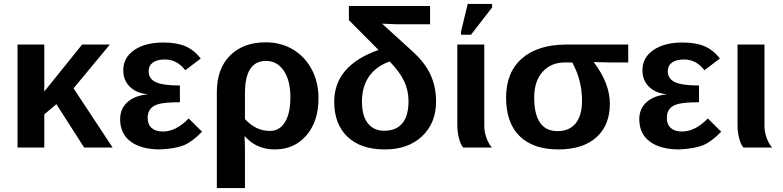

<svg xmlns="http://www.w3.org/2000/svg" viewBox="-20 -756 4011 984"><path d="M557.1 0H411.1L269 -222.2L207 -169.9V0H69.8V-527.8H207V-287.1L400.9 -527.8H543L356.9 -303.2Z M814.5 -82Q882.8 -82 946.8 -148.9L1015.6 -81.1Q965.3 -29.3 922.4 -11.7Q879.4 5.9 800.8 9.8Q703.6 9.8 649.7 -30.5Q595.7 -70.8 595.7 -145Q595.7 -199.2 633.5 -232.9Q671.4 -266.6 735.8 -272V-272.9Q678.2 -278.8 645 -311.8Q611.8 -344.7 611.8 -396Q611.8 -460.9 668 -499.5Q724.1 -538.1 817.4 -538.1Q884.8 -538.1 929.4 -519.3Q974.1 -500.5 1008.8 -456.1L929.7 -396Q887.2 -451.2 825.7 -451.2Q784.7 -451.2 763.2 -435.3Q741.7 -419.4 741.7 -391.1Q741.7 -353 777.6 -335.4Q813.5 -317.9 901.9 -317.9V-231.9Q832.5 -231.9 798.8 -224.1Q736.8 -210.4 736.8 -152.8Q736.8 -118.2 757.1 -100.1Q777.3 -82 814.5 -82Z M1612.3 -252Q1612.3 -134.3 1550.3 -62Q1488.8 9.8 1387.2 9.8Q1294.9 9.8 1235.4 -57.1H1233.4Q1235.4 -19 1235.4 0V208H1091.3V-284.2Q1091.3 -403.3 1158.7 -471.2Q1226.1 -539.1 1342.3 -539.1Q1418.9 -539.1 1480.2 -503.2Q1541.5 -467.3 1576.9 -401.6Q1612.3 -335.9 1612.3 -252ZM1468.3 -256.8Q1468.3 -343.3 1434.3 -393.6Q1400.4 -443.8 1343.3 -443.8Q1235.4 -443.8 1235.4 -278.8V-146Q1290.5 -85 1363.3 -85Q1413.1 -85 1440.7 -130.4Q1468.3 -175.8 1468.3 -256.8Z M2073.7 -237.8Q2073.7 -292 2051 -340.1Q2028.3 -388.2 1977.1 -440.9Q1907.7 -416.5 1871.3 -364Q1835 -311.5 1835 -234.9Q1835 -163.6 1864.7 -124.8Q1894.5 -85.9 1949.7 -85.9Q2010.3 -85.9 2042 -124.3Q2073.7 -162.6 2073.7 -237.8ZM2184.1 -631.8H2008.8L1938 -634.8L2094.7 -492.2Q2157.7 -435.1 2186.3 -373.3Q2214.8 -311.5 2214.8 -235.8Q2214.8 -126 2143.6 -58.1Q2072.3 9.8 1951.7 9.8Q1829.1 9.8 1761 -54.9Q1692.9 -119.6 1692.9 -234.9Q1692.9 -419.9 1919.9 -500L1768.1 -652.8V-725.1H2184.1Z M2501 0H2354Q2340.3 -15.1 2332 -48.1Q2323.7 -81.1 2323.7 -115.2V-527.8H2461.9V-110.8Q2461.9 -81.1 2472.7 -50.5Q2483.4 -20 2501 0ZM2394 -578.1H2342.8V-594.2L2377 -735.8H2502V-717.8Z M3105.5 -224.1Q3105.5 -113.8 3036.1 -52Q2966.8 9.8 2841.8 9.8Q2712.4 9.8 2643.1 -58.3Q2573.7 -126.5 2573.7 -255.9Q2573.7 -385.3 2655 -456.5Q2736.3 -527.8 2885.7 -527.8H3199.7V-436H3103.5L3023.4 -438V-437Q3105.5 -329.1 3105.5 -224.1ZM2962.9 -240.2Q2962.9 -345.2 2912.6 -436H2876.5Q2803.2 -436 2760.5 -387.7Q2717.8 -339.4 2717.8 -255.9Q2717.8 -84 2837.9 -84Q2898.4 -84 2930.7 -124.3Q2962.9 -164.6 2962.9 -240.2Z M3475.1 -82Q3543.5 -82 3607.4 -148.9L3676.3 -81.1Q3626 -29.3 3583 -11.7Q3540 5.9 3461.4 9.8Q3364.3 9.8 3310.3 -30.5Q3256.3 -70.8 3256.3 -145Q3256.3 -199.2 3294.2 -232.9Q3332 -266.6 3396.5 -272V-272.9Q3338.9 -278.8 3305.7 -311.8Q3272.5 -344.7 3272.5 -396Q3272.5 -460.9 3328.6 -499.5Q3384.8 -538.1 3478 -538.1Q3545.4 -538.1 3590.1 -519.3Q3634.8 -500.5 3669.4 -456.1L3590.3 -396Q3547.9 -451.2 3486.3 -451.2Q3445.3 -451.2 3423.8 -435.3Q3402.3 -419.4 3402.3 -391.1Q3402.3 -353 3438.2 -335.4Q3474.1 -317.9 3562.5 -317.9V-231.9Q3493.2 -231.9 3459.5 -224.1Q3397.5 -210.4 3397.5 -152.8Q3397.5 -118.2 3417.7 -100.1Q3438 -82 3475.1 -82Z M3937 0H3790Q3776.4 -15.1 3768.1 -48.1Q3759.8 -81.1 3759.8 -115.2V-527.8H3897.9V-110.8Q3897.9 -81.1 3908.7 -50.5Q3919.4 -20 3937 0Z"/></svg>

Font: Libra Sans Modern
Style: Bold
Weight: 700
Foundry: Stefan Peev, Context Ltd
Version: Version 1.000